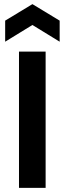

<svg xmlns="http://www.w3.org/2000/svg" viewBox="-20 -910 313 930"><path d="M72 0V-660H201V0ZM5 -708V-810L137 -890L269 -810V-708L137 -789Z"/></svg>

Font: Bricolage Grotesque 28pt SemiBold
Style: Regular
Weight: 600
Version: Version 1.001;gftools[0.9.33.dev8+g029e19f]